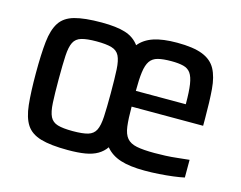

<svg xmlns="http://www.w3.org/2000/svg" viewBox="-79 -637 961 765"><g transform="rotate(15 401.5 -255.0)"><path d="M254 8Q183 8 142 -4Q101 -16 82 -45Q63 -74 57.5 -125.5Q52 -177 52 -255Q52 -334 57.5 -385Q63 -436 82 -465.5Q101 -495 142 -506.5Q183 -518 254 -518Q315 -518 351.5 -506.5Q388 -495 409 -466Q431 -493 468.5 -505.5Q506 -518 565 -518Q632 -518 670 -503Q708 -488 725 -456.5Q742 -425 746 -375.5Q750 -326 750 -255V-225H455Q455 -175 459 -144Q463 -113 476.5 -97Q490 -81 517 -75.5Q544 -70 591 -70Q612 -70 636 -71Q660 -72 685.5 -75Q711 -78 733 -80V-7Q715 -3 687.5 0.5Q660 4 630 6Q600 8 571 8Q509 8 470.5 -4.5Q432 -17 409 -45Q396 -26 375.5 -14Q355 -2 325.5 3Q296 8 254 8ZM253 -70Q294 -70 316 -76.5Q338 -83 347.5 -102Q357 -121 359 -158Q361 -195 361 -255Q361 -316 359 -352.5Q357 -389 347.5 -408Q338 -427 315.5 -433.5Q293 -440 253 -440Q214 -440 191.5 -433.5Q169 -427 159.5 -408Q150 -389 148 -352.5Q146 -316 146 -255Q146 -195 148 -158Q150 -121 159.5 -102Q169 -83 191 -76.5Q213 -70 253 -70ZM661 -259V-293Q661 -342 656.5 -371.5Q652 -401 641.5 -416Q631 -431 611.5 -436Q592 -441 562 -441Q527 -441 506 -435.5Q485 -430 474 -414Q463 -398 459 -368Q455 -338 455 -290H693Z"/></g></svg>

Font: Saira SemiCondensed Medium
Style: Regular
Weight: 500
Width: 4
Designer: Hector Gatti with collaboration of the Omnibus-Type team
Foundry: Omnibus-Type
Version: Version 1.101